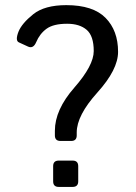

<svg xmlns="http://www.w3.org/2000/svg" viewBox="-20 -735 536 755"><path d="M54.2 -568.4Q39.1 -575.2 52.7 -610.4Q65.9 -643.1 110.6 -679Q155.3 -714.8 240.7 -714.8Q345.7 -714.8 395 -664.8Q444.3 -614.7 444.3 -531.2Q444.3 -461.4 363 -371.3Q281.7 -281.2 281.7 -213.9V-202.6Q281.7 -180.7 259.8 -180.7H217.8Q195.8 -180.7 195.8 -202.6V-220.7Q195.8 -303.2 272.2 -390.4Q348.6 -477.5 348.6 -534.2Q348.6 -593.8 320.8 -617.7Q293 -641.6 244.1 -641.6Q190.4 -641.6 163.3 -622.1Q136.2 -602.5 122.1 -568.8Q110.8 -542.5 90.3 -551.8ZM210.9 0Q189 0 189 -22V-81.5Q189 -103.5 210.9 -103.5H265.6Q287.6 -103.5 287.6 -81.5V-22Q287.6 0 265.6 0Z"/></svg>

Font: Istok
Style: Regular
Weight: 500
Designer: Andrey V. Panov
Foundry: Andrey V. Panov
Version: Version 1.0.3